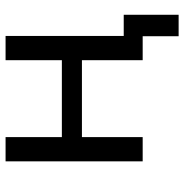

<svg xmlns="http://www.w3.org/2000/svg" viewBox="-6 -526 661 689"><g transform="rotate(-90 324.5 -181.5)"><path d="M539 129V0H453V-218H177V0H90V-492H177V-290H453V-492H540V-68H616V129Z"/></g></svg>

Font: Nunito Sans 9pt
Style: Regular
Weight: 400
Version: Version 3.101;gftools[0.9.27]